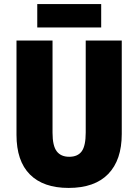

<svg xmlns="http://www.w3.org/2000/svg" viewBox="-20 -913 679 943"><path d="M578 -255Q578 -127 511.5 -58.5Q445 10 317 10Q193 10 127 -56Q61 -122 61 -251V-714H238V-261Q238 -197 258.5 -170Q279 -143 320 -143Q362 -143 381.5 -170Q401 -197 401 -262V-714H578ZM477 -893V-778H163V-893Z"/></svg>

Font: Noto Sans Lao UI Cond Blk
Style: Regular
Weight: 900
Width: 3
Designer: Monotype Design Team
Foundry: Monotype Imaging Inc.
Version: Version 2.000; ttfautohint (v1.8.4.7-5d5b)